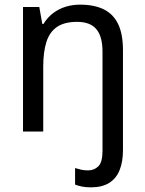

<svg xmlns="http://www.w3.org/2000/svg" viewBox="-20 -566 624 826"><path d="M371 240Q349 240 332 236.5Q315 233 303 228V157Q316 161 329 164Q342 167 359 167Q385 167 403 149.5Q421 132 421 83V-344Q421 -409 394.5 -440.5Q368 -472 312 -472Q257 -472 225 -450Q193 -428 179.5 -385Q166 -342 166 -279V0H79V-536H149L162 -463H167Q184 -491 208.5 -509.5Q233 -528 262.5 -537Q292 -546 324 -546Q386 -546 427 -525.5Q468 -505 488.5 -462Q509 -419 509 -350V80Q509 130 494.5 166Q480 202 449.5 221Q419 240 371 240Z"/></svg>

Font: Noto Sans Display
Style: Regular
Weight: 400
Designer: Monotype Design Team
Foundry: Monotype Imaging Inc.
Version: Version 2.003